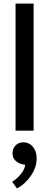

<svg xmlns="http://www.w3.org/2000/svg" viewBox="-20 -731 274 1074"><path d="M67 0V-711H168V0ZM103 187Q85 184 67.5 168.5Q50 153 50 126Q50 101 66.5 83Q83 65 112 65Q124 65 137 70Q150 75 160.5 86Q171 97 178 114Q185 131 185 156Q185 181 176.5 205.5Q168 230 153 252Q138 274 118 292.5Q98 311 75 323L48 286Q75 269 96.5 243Q118 217 121 191Z"/></svg>

Font: Mukta Mahee Medium
Style: Regular
Weight: 500
Designer: Shuchita Grover, Noopur Datye, Girish Dalvi, Yashodeep Gholap
Foundry: Ek Type
Version: Version 2.538;PS 1.000;hotconv 16.6.51;makeotf.lib2.5.65220;